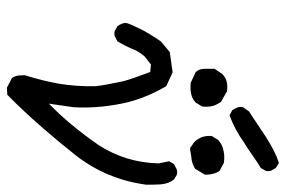

<svg xmlns="http://www.w3.org/2000/svg" viewBox="-152 -632 805 540"><g transform="rotate(90 250.0 -361.5)"><path d="M226 21 199 7Q194 0 192 -10Q192 -13 191.5 -19.5Q191 -26 191 -29Q207 -80 215 -126Q223 -174 222 -229Q218 -260 208 -306Q202 -329 182 -382L161 -384L139 -367Q123 -349 116 -329Q109 -312 96 -290Q94 -289 83 -283Q77 -280 67 -282L53 -290Q49 -295 46 -303Q43 -310 45 -318Q51 -335 67 -366Q85 -397 96 -412L126 -437L183 -445L222 -427Q259 -363 271 -301Q285 -231 281 -166L271 -97Q330 -154 387 -236Q437 -313 439 -406L433 -435L441 -449L455 -456Q461 -459 471 -457L484 -449Q496 -435 498 -412Q499 -398 499 -371Q484 -259 416 -172Q338 -74 272 -6L246 20ZM396 -494 379 -506Q370 -515 365 -528Q361 -540 362 -555L373 -573Q386 -585 403 -588Q418 -592 438 -589L460 -577Q466 -569 468 -559Q471 -549 471 -536L454 -508Q440 -500 426 -498Q421 -498 411 -496Q401 -494 396 -494ZM212 -496 182 -510Q173 -520 173 -535V-563L188 -585Q197 -594 209 -597Q221 -600 236 -598L266 -581Q276 -566 278 -556Q281 -540 279 -528L268 -510Q258 -500 243 -497Q230 -494 212 -496ZM304 -605 289 -613Q285 -620 282 -627Q279 -633 281 -643L293 -660Q306 -668 329.5 -684Q353 -700 364 -707Q408 -735 438 -744L452 -735Q453 -733 459 -723Q462 -717 460 -707L452 -693Q438 -685 414 -668Q390 -651 379 -645Q346 -621 304 -605Z"/></g></svg>

Font: Yozai
Style: Regular
Weight: 400
Designer: LXGW / Y.OzVox
Foundry: LXGW / Y.OzVox
Version: Version 0.861;October 22, 2024